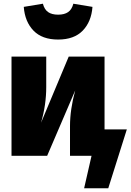

<svg xmlns="http://www.w3.org/2000/svg" viewBox="-20 -839 703 1034"><path d="M108 -802 211 -819Q219 -788 239 -774Q259 -760 293 -760Q327 -760 347 -774Q367 -788 375 -819L478 -802Q472 -722 425.5 -674Q379 -626 293 -626Q207 -626 160.5 -674Q114 -722 108 -802ZM663 -142 563 175H433L473 0H357V-160Q357 -249 385 -352L234 0H42V-534H229V-370Q229 -274 201 -178L350 -534H543V-142Z"/></svg>

Font: Fira Sans Black
Style: Regular
Weight: 900
Designer: Carrois Corporate & Edenspiekermann AG
Foundry: Carrois Corporate GbR & Edenspiekermann AG
Version: Version 4.203